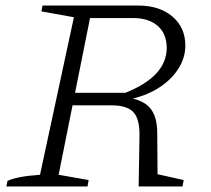

<svg xmlns="http://www.w3.org/2000/svg" viewBox="-20 -671 761 691"><path d="M3 0 7 -20Q24 -28 52.5 -33.5Q81 -39 124 -42L246 -609L129 -630L133 -651H478Q554 -651 600.5 -611.5Q647 -572 647 -507Q647 -462 620.5 -421.5Q594 -381 547.5 -352.5Q501 -324 439 -312V-320Q478 -314 501.5 -298.5Q525 -283 536 -255Q547 -227 546 -182L547 -44L641 -23L637 0H479L482 -182Q483 -243 460 -267.5Q437 -292 380 -292H216L225 -337H431Q580 -396 580 -499Q580 -549 548 -577.5Q516 -606 459 -606H304L191 -42L299 -23L295 0Z"/></svg>

Font: Piazzolla Thin ExtraLight
Style: Italic
Weight: 250
Italic angle: -11.3°
Version: Version 2.005